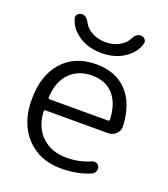

<svg xmlns="http://www.w3.org/2000/svg" viewBox="-137 -834 825 942"><g transform="rotate(20 275.5 -363.5)"><path d="M436 -737Q449 -737 458 -727.5Q467 -718 464 -706Q451 -656 401.5 -623Q352 -590 283 -590Q214 -590 164.5 -623Q115 -656 102 -706Q99 -718 108 -727.5Q117 -737 130 -737Q154 -737 169 -706Q182 -680 213 -663.5Q244 -647 283 -647Q322 -647 353 -663.5Q384 -680 397 -706Q412 -737 436 -737ZM280 -471Q207 -471 163 -425.5Q119 -380 115 -298Q115 -290 123 -290H426Q435 -290 435 -298Q431 -381 391 -426Q351 -471 280 -471ZM290 10Q178 10 109 -63Q40 -136 40 -260Q40 -386 104.5 -458Q169 -530 280 -530Q382 -530 441 -468Q500 -406 506 -289Q507 -265 489.5 -248.5Q472 -232 448 -232H123Q115 -232 115 -224Q119 -143 168.5 -96Q218 -49 296 -49Q365 -49 422 -75Q433 -80 444.5 -75.5Q456 -71 460 -60Q464 -48 459 -36Q454 -24 442 -19Q374 10 290 10Z"/></g></svg>

Font: Rounded Mplus 1c
Style: Regular
Weight: 400
Version: Version 1.059.20150529